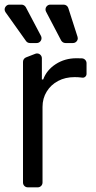

<svg xmlns="http://www.w3.org/2000/svg" viewBox="-22 -804 414 824"><path d="M76.7 -21V-538.7Q76.7 -545.1 80.4 -550.4Q84.2 -555.8 90.2 -557.9L129.6 -573.2Q132.8 -574.6 137.1 -574.6Q145.6 -574.6 151.6 -568.5Q157.7 -562.5 157.7 -553.6V-463.1H163.4Q178.3 -503.6 217.3 -528.8Q256.4 -554 305.4 -554Q319.2 -554 328.5 -553.6H329.2Q337.7 -553.3 343.6 -547.2Q349.4 -541.2 349.4 -532.7V-487.2Q349.4 -479.4 343.6 -474.4Q337.7 -469.5 330.3 -470.9Q315 -473 298.3 -473Q258.2 -473 227.6 -456.7Q196.4 -440.3 178.6 -411.2Q160.5 -382.1 160.5 -345.2V-21Q160.5 -12.1 154.5 -6Q148.4 0 139.9 0H97.7Q88.8 0 82.7 -6Q76.7 -12.1 76.7 -21ZM106.5 -619.3H135.3Q144.2 -619.3 150.2 -625.5Q156.2 -631.7 156.2 -640.3Q156.2 -645.2 153.8 -649.9L88.8 -773.1Q85.9 -778.1 81 -781.1Q76 -784.1 70.3 -784.1H18.8Q9.9 -784.1 3.9 -777.7Q-2.1 -771.3 -2.1 -763.1Q-2.1 -757.1 1.8 -751.4L89.5 -628.2Q92.3 -623.9 96.9 -621.6Q101.6 -619.3 106.5 -619.3ZM240.4 -630.3Q243.3 -625.4 248.2 -622.3Q253.2 -619.3 258.9 -619.3H290.8Q299.7 -619.3 305.8 -625.5Q311.8 -631.7 311.8 -639.9Q311.8 -643.1 310.7 -646.3L271 -769.9Q268.8 -776.3 263.3 -780.2Q257.8 -784.1 251.1 -784.1H194.2Q185.4 -784.1 179.3 -777.9Q173.3 -771.7 173.3 -763.1Q173.3 -758.2 175.8 -753.6Z"/></svg>

Font: DeltaSans
Style: Regular
Weight: 400
Designer: Rasmus Andersson
Foundry: rsms
Version: Version 3.012